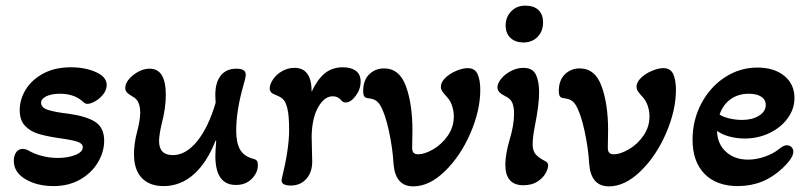

<svg xmlns="http://www.w3.org/2000/svg" viewBox="-20 -648 2881 682"><path d="M29 -77Q29 -94 37 -106.5Q45 -119 61 -119Q70 -119 80 -114Q100 -102 127.5 -94.5Q155 -87 185 -87Q221 -87 247.5 -97.5Q274 -108 274 -125Q274 -138 255.5 -144.5Q237 -151 185 -158Q140 -165 113.5 -173.5Q87 -182 68.5 -201.5Q50 -221 50 -257Q50 -295 71.5 -330Q93 -365 134 -387Q175 -409 232 -409Q282 -409 320.5 -392Q359 -375 359 -346Q359 -329 347 -313.5Q335 -298 318.5 -288.5Q302 -279 290 -279Q285 -279 280.5 -282Q276 -285 271 -290Q241 -315 193 -315Q163 -315 144.5 -306Q126 -297 126 -283Q126 -265 152.5 -257Q179 -249 224 -244Q288 -235 319 -214.5Q350 -194 350 -148Q350 -109 328 -71.5Q306 -34 265 -10.5Q224 13 170 13Q112 13 70.5 -11.5Q29 -36 29 -77Z M456 -100Q456 -139 467 -180Q478 -222 478 -248Q478 -292 451 -305Q437 -313 431 -319.5Q425 -326 425 -335Q425 -359 453.5 -381.5Q482 -404 512 -404Q569 -404 569 -311Q569 -263 554 -207Q545 -167 545 -147Q545 -97 594 -97Q640 -97 680 -146Q720 -195 746 -283L745 -302Q743 -351 762.5 -377.5Q782 -404 820 -404Q853 -404 853 -383Q853 -372 843 -339Q819 -253 819 -184Q819 -142 832 -118Q845 -94 876 -85Q886 -83 891 -78.5Q896 -74 896 -61Q896 -35 874.5 -13Q853 9 818 9Q745 9 745 -94Q745 -112 748 -148L746 -149Q715 -70 668 -28.5Q621 13 561 13Q511 13 483.5 -16Q456 -45 456 -100Z M981 -13Q1007 -119 1007 -186Q1007 -236 1001 -261.5Q995 -287 985 -296Q975 -305 956 -312Q938 -319 938 -334Q938 -348 949.5 -365.5Q961 -383 981.5 -395Q1002 -407 1026 -407Q1087 -407 1087 -322Q1106 -364 1132.5 -386.5Q1159 -409 1198 -409Q1227 -409 1244 -396.5Q1261 -384 1261 -358Q1261 -331 1243.5 -307.5Q1226 -284 1208 -284Q1199 -284 1194 -290Q1181 -306 1162 -306Q1132 -306 1110 -267Q1088 -228 1087 -163L1089 -74Q1089 -36 1068 -12.5Q1047 11 1013 11Q975 11 981 -13Z M1378 -64Q1375 -120 1361.5 -182.5Q1348 -245 1330 -275Q1323 -286 1314 -291.5Q1305 -297 1289 -299Q1278 -300 1274 -305.5Q1270 -311 1270 -325Q1270 -363 1291.5 -384Q1313 -405 1344 -405Q1399 -405 1422 -341.5Q1445 -278 1445 -186L1444 -123Q1444 -111 1449 -105.5Q1454 -100 1466 -100Q1488 -100 1518.5 -117.5Q1549 -135 1570.5 -166Q1592 -197 1592 -234Q1592 -253 1586 -271.5Q1580 -290 1569 -302Q1556 -316 1551 -323.5Q1546 -331 1546 -340Q1546 -356 1562 -371.5Q1578 -387 1601 -396.5Q1624 -406 1641 -406Q1667 -406 1676.5 -384.5Q1686 -363 1686 -329Q1686 -256 1651 -175Q1616 -94 1560.5 -40Q1505 14 1448 14Q1385 14 1378 -64Z M1776 -559Q1777 -589 1796.5 -608.5Q1816 -628 1846 -628Q1876 -628 1892.5 -612.5Q1909 -597 1909 -568Q1909 -537 1889.5 -517Q1870 -497 1838 -497Q1809 -498 1792.5 -514Q1776 -530 1776 -559ZM1775 -63Q1775 -99 1790 -151Q1806 -203 1806 -245Q1806 -266 1800.5 -281Q1795 -296 1779 -304Q1763 -312 1755 -319.5Q1747 -327 1747 -338Q1747 -352 1760.5 -368.5Q1774 -385 1795.5 -396Q1817 -407 1839 -407Q1872 -407 1883.5 -383Q1895 -359 1895 -320Q1895 -276 1880 -201Q1872 -161 1872 -136Q1872 -112 1883 -99.5Q1894 -87 1918 -75Q1927 -70 1927 -60Q1927 -49 1918 -32.5Q1909 -16 1889 -3Q1869 10 1839 10Q1775 10 1775 -63Z M2073 -64Q2070 -120 2056.5 -182.5Q2043 -245 2025 -275Q2018 -286 2009 -291.5Q2000 -297 1984 -299Q1973 -300 1969 -305.5Q1965 -311 1965 -325Q1965 -363 1986.5 -384Q2008 -405 2039 -405Q2094 -405 2117 -341.5Q2140 -278 2140 -186L2139 -123Q2139 -111 2144 -105.5Q2149 -100 2161 -100Q2183 -100 2213.5 -117.5Q2244 -135 2265.5 -166Q2287 -197 2287 -234Q2287 -253 2281 -271.5Q2275 -290 2264 -302Q2251 -316 2246 -323.5Q2241 -331 2241 -340Q2241 -356 2257 -371.5Q2273 -387 2296 -396.5Q2319 -406 2336 -406Q2362 -406 2371.5 -384.5Q2381 -363 2381 -329Q2381 -256 2346 -175Q2311 -94 2255.5 -40Q2200 14 2143 14Q2080 14 2073 -64Z M2440 -152Q2440 -221 2471 -280Q2502 -339 2555 -373.5Q2608 -408 2670 -408Q2730 -408 2766 -378.5Q2802 -349 2802 -300Q2802 -261 2778 -228Q2754 -195 2713.5 -175.5Q2673 -156 2625 -156Q2597 -156 2571 -163Q2545 -170 2527 -183Q2528 -137 2558.5 -109Q2589 -81 2637 -81Q2666 -81 2696.5 -91.5Q2727 -102 2749 -120Q2763 -132 2775 -132Q2785 -132 2791.5 -125.5Q2798 -119 2798 -109Q2798 -87 2760 -51Q2693 13 2601 13Q2525 13 2482.5 -30.5Q2440 -74 2440 -152ZM2700 -275Q2700 -294 2684 -304.5Q2668 -315 2640 -315Q2602 -315 2575 -295.5Q2548 -276 2536 -241Q2550 -232 2572 -227Q2594 -222 2616 -222Q2652 -222 2676 -237Q2700 -252 2700 -275Z"/></svg>

Font: AkayaTelivigala
Style: Regular
Weight: 400
Designer: Vaishnavi Murthy Yerkadithaya ( vaishnavimurthy@gmail.com ), Juan Luis Blanco Aristondo ( juan@blancoletters.com )
Version: Version 1.000